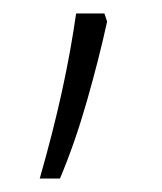

<svg xmlns="http://www.w3.org/2000/svg" viewBox="-20 -136 240 285"><path d="M139 -104Q127 -49 109 14Q91 77 69 129H39Q59 59 72 -0.5Q85 -60 93 -116H135Z"/></svg>

Font: Noto Sans Lao Looped UI ExtLight
Style: Regular
Weight: 200
Designer: Mark Frömberg, Ben Mitchell
Foundry: The Fontpad Ltd
Version: Version 1.001; ttfautohint (v1.8.4.7-5d5b)